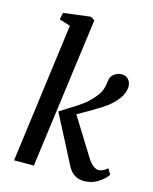

<svg xmlns="http://www.w3.org/2000/svg" viewBox="-121 -886 779 976"><g transform="rotate(15 268.5 -398.0)"><path d="M256 -793 150 0H46L143 -734L85 -752L92 -788L234 -806ZM246 -328Q290 -354 319.5 -377Q349 -400 375 -434Q398 -464 402 -511Q404 -537 422.5 -550.5Q441 -564 463 -564Q485 -564 498 -549Q511 -534 511 -512Q511 -481 488 -448Q460 -410 412 -379Q364 -348 291 -308L416 -107Q429 -87 444.5 -75Q460 -63 472 -63Q495 -63 520 -85L537 -55Q521 -31 488.5 -10.5Q456 10 416 10Q358 10 330 -45L199 -298Q205 -302 246 -328Z"/></g></svg>

Font: Koeln Type Serif
Style: Italic
Weight: 400
Italic angle: -8°
Designer: Eben Sorkin
Foundry: Eben Sorkin
Version: Version 2.002